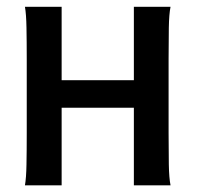

<svg xmlns="http://www.w3.org/2000/svg" viewBox="-20 -555 595 575"><path d="M54.7 0Q58.6 -22 59.3 -62.5Q60.1 -103 60.1 -157.2V-377Q60.1 -431.2 59.3 -471.9Q58.6 -512.7 54.7 -534.7H164.6V-314.9H380.9V-534.7H490.7Q486.3 -512.7 485.6 -471.9Q484.9 -431.2 484.9 -377V-157.2Q484.9 -103 485.6 -62.5Q486.3 -22 490.7 0H380.9V-232.4H164.6V0Z"/></svg>

Font: Harmattan
Style: Bold
Weight: 700
Designer: George W. Nuss III and SIL International
Foundry: SIL International
Version: Version 4.000